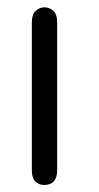

<svg xmlns="http://www.w3.org/2000/svg" viewBox="-20 -492 274 533"><path d="M68.4 -429.7Q68.4 -452.1 79.1 -461.9Q89.8 -471.7 103.5 -471.7Q117.2 -471.7 127.9 -461.9Q138.7 -452.1 138.7 -429.7V-19.5Q138.7 21.5 102.5 21.5Q88.9 21.5 78.6 12.2Q68.4 2.9 68.4 -19.5Z"/></svg>

Font: Jura
Style: DemiBold
Weight: 600
Version: Version 2.4